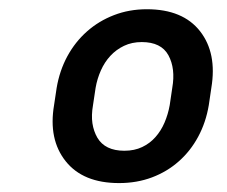

<svg xmlns="http://www.w3.org/2000/svg" viewBox="-20 -742 501 424"><path d="M99.4 -509.9 105.1 -547.9Q111.5 -585.9 128.7 -617.7Q146 -649.5 172.1 -672.6Q198.2 -695.7 231.7 -708.6Q265.3 -721.6 304.3 -721.6Q383.9 -721.6 421.9 -672.9Q459.5 -624.6 446.7 -547.9L441.1 -509.9Q434.7 -471.6 417.6 -440Q400.6 -408.4 374.8 -385.7Q349.1 -362.9 315.7 -350.3Q282.3 -337.7 242.9 -337.7Q163.4 -337.7 125 -386Q86.6 -434.3 99.4 -509.9ZM195 -437.9Q212 -409.1 254.6 -409.1Q277 -409.1 294 -417.3Q311.1 -425.4 323.3 -439.3Q335.6 -453.1 343.4 -471.4Q351.2 -489.7 354.8 -509.9L360.4 -547.9Q367.9 -590.6 351.9 -620Q335.9 -649.1 293 -649.1Q271.3 -649.1 253.9 -640.8Q236.5 -632.5 223.7 -618.6Q210.9 -604.8 202.8 -586.5Q194.6 -568.2 191.1 -547.9L185.4 -509.9Q181.5 -487.6 184.1 -469.8Q186.8 -452.1 195 -437.9Z"/></svg>

Font: Inter P Medium
Style: Italic
Weight: 500
Italic angle: 9.39999°
Designer: Rasmus Andersson
Foundry: rsms
Version: Version 3.018;git-588b23468